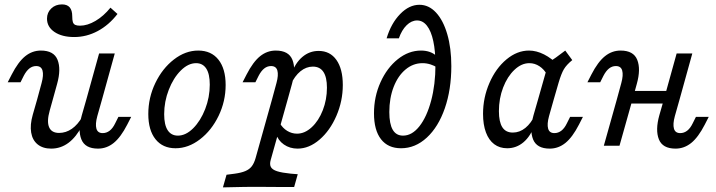

<svg xmlns="http://www.w3.org/2000/svg" viewBox="-20 -652 3205 859"><path d="M141.9 -356.5Q125 -356.5 111.3 -345.6Q97.6 -334.7 86.3 -312.9L71.8 -283.9H14.5L32.3 -318.5Q61.3 -375 92.7 -400.4Q124.2 -425.8 162.9 -425.8Q221 -425.8 237.5 -384.3Q254 -342.7 235.5 -276.6L216.1 -206.5H146L166.1 -280.6Q175.8 -316.1 170.2 -336.3Q164.5 -356.5 141.9 -356.5ZM244.4 -57.3Q275 -57.3 301.6 -75.8Q328.2 -94.4 348.4 -129.8V-91.1Q321 -38.7 286.3 -12.9Q251.6 12.9 208.9 12.9Q171.8 12.9 148.4 -6Q125 -25 119.4 -59.3Q113.7 -93.5 126.6 -138.7L146 -206.5H216.1L202.4 -157.3Q188.7 -108.9 199.6 -83.1Q210.5 -57.3 244.4 -57.3ZM423.4 -412.9H493.5L436.3 -206.5H366.1ZM439.5 -56.5Q456.5 -56.5 470.6 -67.3Q484.7 -78.2 495.2 -100L509.7 -129H566.9L549.2 -94.4Q520.2 -37.9 488.7 -12.5Q457.3 12.9 418.5 12.9Q360.5 12.9 344 -28.6Q327.4 -70.2 346 -136.3L366.1 -206.5H436.3L415.3 -132.3Q405.6 -96.8 411.3 -76.6Q416.9 -56.5 439.5 -56.5ZM190.3 -568.5Q190.3 -596 209.3 -614.1Q228.2 -632.3 257.3 -632.3Q280.6 -632.3 291.9 -619Q303.2 -605.6 303.2 -579Q303.2 -562.1 306 -553.2Q308.9 -544.4 316.5 -540.7Q324.2 -537.1 337.9 -537.1Q371 -537.1 407.3 -558.5Q443.5 -579.8 474.2 -617.7L505.6 -589.5Q466.9 -539.5 416.9 -512.9Q366.9 -486.3 312.1 -486.3Q257.3 -486.3 223.8 -508.9Q190.3 -531.5 190.3 -568.5Z M643.5 -141.9Q643.5 -215.3 675 -280.6Q706.5 -346 758.1 -385.9Q809.7 -425.8 866.9 -425.8Q925 -425.8 957.3 -385.1Q989.5 -344.4 989.5 -271.8Q989.5 -199.2 958.1 -133.9Q926.6 -68.5 874.6 -28.6Q822.6 11.3 765.3 11.3Q708.1 11.3 675.8 -29Q643.5 -69.4 643.5 -141.9ZM918.5 -273.4Q918.5 -321 902.8 -345.2Q887.1 -369.4 857.3 -369.4Q821.8 -369.4 788.7 -336.3Q755.6 -303.2 735.1 -250.4Q714.5 -197.6 714.5 -141.1Q714.5 -93.5 730.2 -69.4Q746 -45.2 775.8 -45.2Q811.3 -45.2 844.4 -78.2Q877.4 -111.3 898 -164.1Q918.5 -216.9 918.5 -273.4Z M1192.7 -356.5Q1175.8 -356.5 1162.1 -345.6Q1148.4 -334.7 1137.1 -312.9L1122.6 -283.9H1065.3L1083.1 -318.5Q1112.1 -375 1143.5 -400.4Q1175 -425.8 1213.7 -425.8Q1271.8 -425.8 1288.3 -384.3Q1304.8 -342.7 1286.3 -276.6L1266.9 -206.5H1196.8L1216.9 -280.6Q1226.6 -316.1 1221 -336.3Q1215.3 -356.5 1192.7 -356.5ZM1015.3 185.5 977.4 186.3 993.5 129.8 1030.6 125Q1059.7 121 1077.8 113.3Q1096 105.6 1106.5 91.9Q1116.9 78.2 1123.4 55.6L1196.8 -206.5H1266.9L1191.1 63.7Q1185.5 83.1 1191.9 95.2Q1198.4 107.3 1219.8 114.1Q1241.1 121 1281.5 125L1312.1 127.4L1296 184.7Q1271.8 184.7 1246.8 184.7Q1212.9 183.9 1126.6 183.9H1122.6H1124.2Q1076.6 183.9 1015.3 185.5ZM1513.7 -271.8Q1513.7 -200 1485.1 -133.9Q1456.5 -67.7 1409.7 -27.4Q1362.9 12.9 1311.3 12.9Q1276.6 12.9 1250 -5.6Q1223.4 -24.2 1214.5 -54.8L1231.5 -101.6Q1244.4 -79 1264.9 -66.5Q1285.5 -54 1308.9 -54Q1343.5 -54 1374.6 -82.7Q1405.6 -111.3 1424.2 -158.9Q1442.7 -206.5 1442.7 -259.7Q1442.7 -306.5 1427 -330.2Q1411.3 -354 1379.8 -354Q1350 -354 1324.2 -333.1Q1298.4 -312.1 1280.6 -273.4L1283.1 -320.2Q1300.8 -370.2 1332.7 -397.2Q1364.5 -424.2 1405.6 -424.2Q1456.5 -424.2 1485.1 -383.9Q1513.7 -343.5 1513.7 -271.8Z M1653.2 -145.2Q1653.2 -219.4 1682.3 -283.9Q1711.3 -348.4 1759.7 -387.1Q1808.1 -425.8 1863.7 -425.8Q1885.5 -425.8 1903.2 -419.4Q1921 -412.9 1933.9 -400.8V-350Q1924.2 -358.1 1906.5 -363.7Q1888.7 -369.4 1870.2 -369.4Q1828.2 -369.4 1794.4 -341.1Q1760.5 -312.9 1741.1 -262.9Q1721.8 -212.9 1721.8 -150.8Q1721.8 -97.6 1737.1 -71.4Q1752.4 -45.2 1783.1 -45.2Q1823.4 -45.2 1856.5 -87.1Q1889.5 -129 1908.9 -201.6Q1928.2 -274.2 1928.2 -361.3Q1928.2 -423.4 1918.5 -468.1Q1908.9 -512.9 1890.3 -536.7Q1871.8 -560.5 1846 -560.5Q1821 -560.5 1799.2 -539.1Q1777.4 -517.7 1764.5 -480.6H1709.7Q1729.8 -547.6 1770.2 -589.1Q1810.5 -630.6 1856.5 -630.6Q1898.4 -630.6 1930.6 -596Q1962.9 -561.3 1981 -499.2Q1999.2 -437.1 1999.2 -356.5Q1999.2 -251.6 1970.2 -167.7Q1941.1 -83.9 1889.5 -36.3Q1837.9 11.3 1774.2 11.3Q1716.1 11.3 1684.7 -29Q1653.2 -69.4 1653.2 -145.2Z M2141.1 -142.7Q2141.1 -215.3 2169.8 -281Q2198.4 -346.8 2246 -386.3Q2293.5 -425.8 2346.8 -425.8Q2379.8 -425.8 2414.1 -408.5Q2448.4 -391.1 2480.6 -358.1L2428.2 -316.9Q2414.5 -341.9 2393.5 -355.6Q2372.6 -369.4 2348.4 -369.4Q2312.9 -369.4 2281.5 -339.5Q2250 -309.7 2231 -260.5Q2212.1 -211.3 2212.1 -154.8Q2212.1 -106.5 2227.4 -82.7Q2242.7 -58.9 2274.2 -58.9Q2304.8 -58.9 2330.6 -79.8Q2356.5 -100.8 2374.2 -139.5L2371.8 -92.7Q2354 -42.7 2322.2 -15.7Q2290.3 11.3 2249.2 11.3Q2215.3 11.3 2191.1 -6.9Q2166.9 -25 2154 -59.7Q2141.1 -94.4 2141.1 -142.7ZM2508.9 -425.8 2540.3 -383.1Q2514.5 -362.1 2502.8 -342.3Q2491.1 -322.6 2479 -281.5L2457.3 -206.5H2387.1L2434.7 -374.2Q2450 -382.3 2467.3 -394.8Q2484.7 -407.3 2508.9 -425.8ZM2460.5 -56.5Q2477.4 -56.5 2491.5 -67.3Q2505.6 -78.2 2516.1 -100L2530.6 -129H2587.9L2570.2 -94.4Q2541.1 -37.9 2509.7 -12.5Q2478.2 12.9 2439.5 12.9Q2381.5 12.9 2364.9 -28.6Q2348.4 -70.2 2366.9 -136.3L2387.1 -206.5H2457.3L2436.3 -132.3Q2426.6 -96.8 2432.3 -76.6Q2437.9 -56.5 2460.5 -56.5Z M2735.5 -356.5Q2718.5 -356.5 2704.8 -345.6Q2691.1 -334.7 2679.8 -312.9L2665.3 -283.9H2608.1L2625.8 -318.5Q2654.8 -375 2686.3 -400.4Q2717.7 -425.8 2756.5 -425.8Q2814.5 -425.8 2831 -384.3Q2847.6 -342.7 2829 -276.6L2809.7 -206.5H2739.5L2759.7 -280.6Q2769.4 -316.1 2763.7 -336.3Q2758.1 -356.5 2735.5 -356.5ZM2739.5 -206.5H2809.7L2751.6 0H2681.5ZM2788.7 -245.2H2998.4L2982.3 -188.7H2772.6ZM3007.3 -412.9H3077.4L3020.2 -206.5H2950ZM3023.4 -56.5Q3040.3 -56.5 3054.4 -67.3Q3068.5 -78.2 3079 -100L3093.5 -129H3150.8L3133.1 -94.4Q3104 -37.9 3072.6 -12.5Q3041.1 12.9 3002.4 12.9Q2944.4 12.9 2927.8 -28.6Q2911.3 -70.2 2929.8 -136.3L2950 -206.5H3020.2L2999.2 -132.3Q2989.5 -96.8 2995.2 -76.6Q3000.8 -56.5 3023.4 -56.5Z"/></svg>

Font: Playfair Micro SmCond SmLight
Style: Italic
Weight: 360
Width: 4
Italic angle: -15.6°
Designer: Claus Eggers Sørensen
Foundry: Claus Eggers Sørensen
Version: Version 2.203;Glyphs 3.3 (3326)